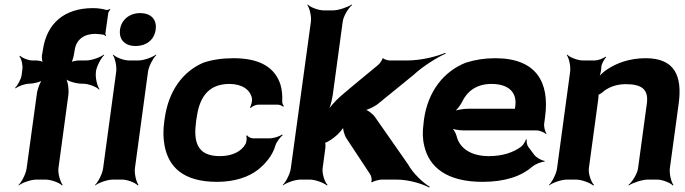

<svg xmlns="http://www.w3.org/2000/svg" viewBox="-20 -796 3035 851"><path d="M403 -646C417 -645 429 -644 440 -642C443 -642 445 -638 446 -636L450 -639C449 -641 447 -644 447 -647L460 -739C461 -743 466 -751 469 -753L467 -756C464 -754 456 -751 451 -752C434 -757 414 -760 392 -760C268 -760 187 -695 170 -574L166 -551C164 -540 167 -521 172 -515L175 -518C170 -524 151 -528 140 -528H124C105 -528 78 -539 69 -549L66 -546C75 -536 82 -507 79 -488L76 -464C74 -446 58 -417 47 -407L49 -404C60 -414 91 -425 110 -425C128 -425 162 -433 173 -443L170 -446C159 -436 147 -404 144 -385L98 -50C95 -26 76 11 62 24L63 26C78 14 117 0 141 0H182C206 0 244 14 255 26L258 24C248 11 236 -26 239 -50L283 -375C286 -399 281 -439 270 -451L268 -449C278 -436 319 -425 343 -425H348C372 -425 408 -411 419 -399L421 -401C411 -414 402 -451 405 -475V-478C408 -502 428 -539 442 -552L440 -554C425 -542 386 -528 362 -528H330C319 -528 297 -524 290 -518L293 -515C300 -521 305 -540 307 -551L311 -574C318 -622 354 -646 403 -646Z M578 -50 636 -478C639 -502 659 -539 673 -552L671 -554C656 -542 617 -528 593 -528H552C528 -528 493 -542 482 -554L480 -552C490 -539 498 -502 495 -478L437 -50C434 -26 415 11 401 24L402 26C417 14 456 0 480 0H521C545 0 580 14 591 26L594 24C584 11 575 -26 578 -50ZM581 -592C628 -592 664 -619 670 -665C676 -711 648 -738 601 -738C555 -738 518 -709 512 -665C506 -619 535 -592 581 -592Z M849 -257 851 -271C862 -353 895 -424 997 -424C1053 -424 1090 -398 1097 -359C1098 -349 1094 -326 1087 -320L1092 -318C1097 -324 1113 -332 1123 -332H1212C1220 -332 1231 -327 1235 -323L1238 -326C1235 -330 1230 -339 1231 -347C1232 -372 1230 -396 1224 -418C1202 -491 1140 -538 1015 -538C964 -538 919 -531 881 -518C790 -479 727 -393 710 -271L708 -257C703 -220 703 -185 709 -153C726 -57 791 10 942 10C1023 10 1085 -13 1125 -45C1156 -70 1188 -106 1201 -152C1206 -168 1223 -189 1233 -197L1231 -200C1220 -192 1194 -183 1177 -183H1101C1092 -183 1078 -190 1076 -196L1071 -194C1075 -188 1073 -168 1069 -159C1050 -124 1009 -104 954 -104C849 -104 838 -174 849 -257Z M1516 -182 1621 -23C1626 -16 1630 5 1625 11L1629 12C1635 7 1661 0 1671 0H1738C1792 0 1853 19 1882 35L1885 32C1856 15 1810 -28 1789 -67L1643 -276C1635 -289 1608 -311 1594 -311L1593 -307C1607 -307 1643 -325 1657 -337L1813 -464C1855 -503 1918 -542 1955 -558L1954 -562C1917 -546 1847 -528 1785 -528H1707C1699 -528 1679 -534 1679 -538L1675 -537C1676 -532 1663 -514 1657 -509C1601 -462 1543 -416 1489 -369C1465 -348 1438 -317 1428 -298L1432 -296C1442 -315 1451 -350 1455 -376L1499 -700C1502 -724 1524 -761 1541 -774L1539 -776C1521 -764 1480 -750 1456 -750H1415C1391 -750 1355 -764 1344 -776L1342 -774C1352 -761 1361 -724 1358 -700L1269 -50C1266 -26 1247 11 1233 24L1234 26C1249 14 1288 0 1312 0H1353C1377 0 1415 14 1429 26L1432 24C1419 11 1407 -26 1410 -50L1422 -140C1423 -146 1423 -164 1419 -166L1417 -162C1421 -161 1440 -172 1446 -176L1461 -187C1479 -200 1502 -226 1506 -240H1501C1498 -226 1506 -197 1516 -182Z M2175 -538C2127 -538 2085 -531 2044 -518C1946 -479 1876 -390 1859 -265L1857 -246C1852 -211 1853 -178 1861 -147C1883 -55 1960 10 2119 10C2220 10 2292 -16 2339 -57C2353 -69 2381 -80 2393 -79L2394 -83C2381 -84 2356 -98 2347 -111L2321 -146C2315 -154 2313 -169 2315 -177L2311 -178C2309 -170 2299 -153 2290 -146C2255 -120 2207 -104 2147 -104C2066 -104 2017 -140 2004 -192C2001 -206 1989 -226 1979 -233L1975 -229C1985 -223 2015 -218 2035 -218H2358C2372 -218 2393 -209 2400 -202L2402 -204C2396 -212 2390 -234 2392 -248L2396 -278C2417 -434 2355 -538 2175 -538ZM2264 -326 2263 -320C2263 -317 2261 -311 2263 -310L2266 -312C2265 -314 2258 -314 2254 -314H2054C2033 -314 1998 -308 1985 -301L1989 -297C2002 -305 2020 -328 2028 -344C2049 -389 2090 -424 2158 -424C2234 -424 2272 -387 2264 -326Z M2754 -423C2828 -423 2855 -397 2847 -337L2808 -50C2805 -26 2782 11 2765 24L2767 26C2785 14 2827 0 2851 0H2892C2916 0 2951 14 2962 26L2965 24C2955 11 2946 -26 2949 -50L2988 -336C3005 -460 2970 -538 2842 -538C2771 -538 2713 -517 2669 -487C2654 -477 2636 -460 2630 -450L2633 -448C2639 -459 2644 -478 2645 -493V-498C2646 -511 2657 -534 2667 -542L2664 -545C2655 -537 2630 -528 2616 -528H2564C2540 -528 2505 -542 2494 -554L2492 -552C2502 -539 2510 -502 2507 -478L2449 -50C2446 -26 2427 11 2413 24L2414 26C2429 14 2468 0 2492 0H2533C2557 0 2595 14 2609 26L2613 24C2600 11 2587 -26 2590 -50L2632 -359C2632 -362 2634 -378 2632 -379L2629 -375C2631 -374 2646 -383 2648 -385C2672 -407 2708 -423 2754 -423Z"/></svg>

Font: Asimov
Style: EdgeWideIt
Weight: 500
Designer: Google
Version: Version 2.000980: 2014